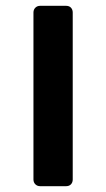

<svg xmlns="http://www.w3.org/2000/svg" viewBox="-20 -635 365 660"><path d="M118 5Q108 5 101.5 -1.5Q95 -8 95 -18V-592Q95 -602 101.5 -608.5Q108 -615 118 -615H207Q218 -615 224 -608.5Q230 -602 230 -592V-18Q230 -8 224 -1.5Q218 5 207 5Z"/></svg>

Font: Rubik Light
Style: Italic
Weight: 300
Italic angle: -12°
Designer: Hubert and Fischer
Foundry: Hubert and Fischer
Version: Version 2.300;gftools[0.9.30]